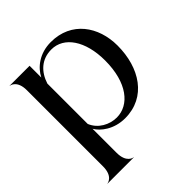

<svg xmlns="http://www.w3.org/2000/svg" viewBox="-210 -731 1076 1076"><g transform="rotate(-45 328.0 -193.0)"><path d="M355.5 11C522.5 11 613.5 -131.5 613.5 -307.5C613.5 -458 525.5 -586 362.5 -586C273 -586 211.5 -537 184.5 -483V-576H26V-575C30.5 -575 77 -567.5 77 -490V113.5C77 191.5 30.5 199 26 199V200H235V199C230.5 199 184.5 191.5 184.5 113.5V-76.5C206.5 -38 266.5 11 355.5 11ZM184.5 -115V-435C207 -505.5 257 -554.5 335.5 -554.5C435 -554.5 505 -454 505 -297.5C505 -121.5 424 -25 325.5 -25C269 -25 208.5 -56 184.5 -115Z"/></g></svg>

Font: Beautique Display Thin
Style: Bold
Weight: 500
Designer: Nhat-Quang Ngo
Version: Version 1.100;Glyphs 3.2.3 (3260)